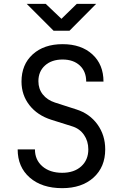

<svg xmlns="http://www.w3.org/2000/svg" viewBox="-20 -970 640 1000"><path d="M304 10Q198 10 135 -45Q72 -100 72 -192H162Q162 -137 201 -103.5Q240 -70 304 -70Q366 -70 403 -103.5Q440 -137 440 -192Q440 -235 417.5 -267.5Q395 -300 356 -312L248 -346Q175 -369 133.5 -422Q92 -475 92 -545Q92 -634 150.5 -687Q209 -740 306 -740Q403 -740 461 -687Q519 -634 519 -545H429Q429 -598 395.5 -629Q362 -660 306 -660Q249 -660 214.5 -629Q180 -598 180 -547Q180 -507 203 -478Q226 -449 266 -436L378 -400Q447 -378 487.5 -322Q528 -266 528 -192Q528 -100 467 -45Q406 10 304 10ZM259 -810 119 -950H218L300 -872L380 -950H481L342 -810Z"/></svg>

Font: JetBrainsMono NF
Style: Regular
Weight: 400
Designer: Philipp Nurullin, Konstantin Bulenkov
Foundry: JetBrains
Version: Version 2.251; ttfautohint (v1.8.3);Nerd Fonts 2.2.2